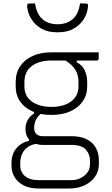

<svg xmlns="http://www.w3.org/2000/svg" viewBox="-20 -831 640 1101"><path d="M126 -92Q126 -111 132 -127.5Q138 -144 149 -157.5Q160 -171 175 -180V-199L220 -183Q198 -167 187 -145.5Q176 -124 176 -98Q176 -73 189.5 -61.5Q203 -50 225 -50H390Q442 -50 477 -32.5Q512 -15 529.5 16.5Q547 48 547 89V110Q547 139 535 164.5Q523 190 500.5 209Q478 228 446.5 239Q415 250 376 250H202Q150 250 115.5 232Q81 214 63.5 184.5Q46 155 46 119V102Q46 71 57.5 45.5Q69 20 91.5 2Q114 -16 146 -23V-48L203 -8Q163 -5 139.5 12Q116 29 106 53Q96 77 96 102V119Q96 140 106.5 159Q117 178 140.5 190Q164 202 203 202H389Q418 202 438.5 192Q459 182 472 169Q485 156 490.5 141.5Q496 127 496 110V91Q496 53 472 26.5Q448 0 389 0H225Q197 0 174.5 -10.5Q152 -21 139 -41.5Q126 -62 126 -92ZM345 -490H420V-474Q453 -457 466.5 -426Q480 -395 480 -362V-336Q480 -287 454.5 -250Q429 -213 383 -192.5Q337 -172 275 -172Q213 -172 167 -192Q121 -212 95.5 -249Q70 -286 70 -335V-361Q70 -413 95.5 -451Q121 -489 167 -510Q213 -531 275 -531Q343 -531 411 -531Q479 -531 546 -531Q546 -522 546 -513Q546 -504 546 -495Q546 -491 543 -487.5Q540 -484 535 -484Q492 -484 448.5 -484Q405 -484 362 -484Q319 -484 275 -484Q204 -484 162 -452Q120 -420 120 -361V-335Q120 -312 127.5 -293Q135 -274 150 -259Q170 -240 201.5 -229Q233 -218 275 -218Q346 -218 388 -249.5Q430 -281 430 -336V-362Q430 -388 422 -410Q414 -432 395.5 -452Q377 -472 345 -490ZM310 -692Q363 -692 396.5 -721Q430 -750 439 -811Q447 -811 454.5 -811Q462 -811 470 -811Q480 -811 483 -807Q486 -803 484 -789Q480 -750 458 -717.5Q436 -685 400 -665.5Q364 -646 317 -646H303Q256 -646 220 -665.5Q184 -685 162.5 -717.5Q141 -750 136 -789Q135 -803 137.5 -807Q140 -811 150 -811Q158 -811 165.5 -811Q173 -811 181 -811Q190 -750 223.5 -721Q257 -692 310 -692Z"/></svg>

Font: Recursive Sans Linear Light
Style: Regular
Weight: 300
Version: Version 1.085